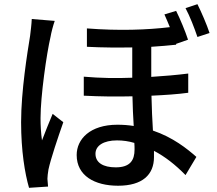

<svg xmlns="http://www.w3.org/2000/svg" viewBox="-20 -848 1040 919"><path d="M925 -828 868 -809C889 -770 910 -715 925 -671L983 -690C970 -730 944 -790 925 -828ZM881 -404V-496C825 -489 768 -484 704 -480V-624C747 -627 787 -630 823 -634V-638L880 -658C867 -698 842 -758 823 -796L767 -779C775 -760 784 -741 793 -718C685 -705 549 -700 396 -712V-624C473 -620 545 -620 613 -621V-476C537 -473 461 -474 381 -481V-390C460 -386 537 -385 614 -387C615 -340 617 -290 620 -245C595 -249 569 -251 542 -251C411 -251 347 -182 347 -106C347 -7 433 41 545 41C662 41 717 -12 717 -96V-126C769 -99 819 -60 868 -10L920 -97C876 -136 807 -191 712 -223C709 -275 706 -330 705 -390C770 -393 830 -397 881 -404ZM242 -748 132 -757C131 -732 127 -700 124 -676C111 -596 81 -412 81 -263C81 -126 99 -18 119 51L210 45C209 33 208 19 207 8C207 -3 209 -18 212 -37C223 -88 257 -189 283 -263L232 -303C217 -267 196 -216 181 -176C176 -212 174 -247 174 -282C174 -388 203 -591 222 -672C225 -691 235 -729 242 -748ZM624 -132C624 -81 603 -47 534 -47C474 -47 437 -69 437 -112C437 -151 476 -176 540 -176C569 -176 596 -172 623 -164C624 -152 624 -141 624 -132Z"/></svg>

Font: Spoqa Han Sans Neo Medium
Style: Regular
Weight: 500
Designer: [Spoqa Han Sans Neo] Dong-huui Kim ___ Younghwa Kang ___ Yujin Lee ___ [Noto Sans] Ryoko NISHIZUKA ____ (kana & ideograp
Foundry: Spoqa (http://www.spoqa-han-sans.com)
Version: Version 1.100;hotconv 1.0.109;makeotfexe 2.5.65596